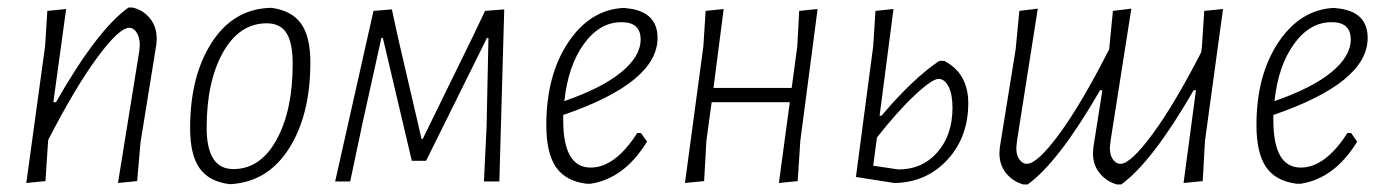

<svg xmlns="http://www.w3.org/2000/svg" viewBox="-20 -483 3683 511"><path d="M50 4 100 -360 106 -454 156 -459 122 -211H129Q239 -404 322 -463H333Q362 -456 380 -433Q398 -410 397 -377L396 -364L354 -104L345 -1L294 4L351 -349L352 -363Q352 -383 344 -396Q336 -409 324 -409Q297 -409 238.5 -329.5Q180 -250 108 -110V-108L101 -1Z M697 -462H703Q756 -455 781 -420.5Q806 -386 806 -317Q806 -178 750 -89Q694 0 596 7H590Q536 0 511 -35.5Q486 -71 486 -142Q486 -280 543 -369Q600 -458 697 -462ZM690 -421Q617 -421 573.5 -343.5Q530 -266 530 -143Q530 -33 601 -33Q673 -33 716 -111Q759 -189 759 -313Q759 -369 742.5 -395Q726 -421 690 -421Z M872 0 974 -454 1023 -458 1039 -384 1102 -113H1105L1240 -389L1271 -454L1322 -458L1309 0H1268L1275 -145L1280 -382H1276L1114 -55H1076L999 -382H995L945 -156L912 0Z M1702 -106Q1642 -8 1552 6H1541Q1485 -1 1459.5 -38.5Q1434 -76 1434 -150Q1434 -283 1492.5 -370.5Q1551 -458 1641 -462L1648 -461Q1730 -453 1730 -382Q1730 -263 1479 -177V-163Q1479 -37 1552 -37Q1617 -37 1676 -129H1686ZM1634 -424Q1576 -424 1534 -366Q1492 -308 1482 -214Q1581 -248 1633 -290.5Q1685 -333 1685 -378Q1685 -424 1634 -424Z M1906 -459 1879 -249H2087L2102 -360L2107 -454L2156 -459L2110 -108L2103 -1L2053 4L2082 -211H1874L1860 -108L1854 -1L1803 4L1852 -360L1858 -454Z M2258 -12 2304 -360 2310 -454 2358 -459 2321 -175H2326Q2411 -275 2480 -321H2493Q2557 -288 2557 -208Q2557 -119 2502.5 -59Q2448 1 2365 4H2360ZM2478 -273Q2461 -273 2414.5 -229.5Q2368 -186 2314 -117L2304 -42L2371 -32Q2435 -32 2475 -78Q2515 -124 2515 -196Q2515 -232 2504.5 -252.5Q2494 -273 2478 -273Z M2742 -460 2687 -110 2685 -92Q2684 -72 2692.5 -59.5Q2701 -47 2713 -47Q2741 -47 2800 -127.5Q2859 -208 2932 -352L2942 -454L2991 -460L2936 -110L2934 -92Q2933 -72 2941.5 -59.5Q2950 -47 2962 -47Q2989 -47 3047 -125.5Q3105 -204 3177 -344L3179 -360L3185 -454L3235 -459L3187 -108L3181 -1L3130 4L3163 -243H3157Q3046 -51 2964 8H2953Q2924 0 2906 -23Q2888 -46 2889 -78L2890 -91L2914 -243H2908Q2797 -51 2715 8H2704Q2675 0 2657 -23Q2639 -46 2640 -78L2641 -91L2683 -351L2693 -454Z M3592 -106Q3532 -8 3442 6H3431Q3375 -1 3349.5 -38.5Q3324 -76 3324 -150Q3324 -283 3382.5 -370.5Q3441 -458 3531 -462L3538 -461Q3620 -453 3620 -382Q3620 -263 3369 -177V-163Q3369 -37 3442 -37Q3507 -37 3566 -129H3576ZM3524 -424Q3466 -424 3424 -366Q3382 -308 3372 -214Q3471 -248 3523 -290.5Q3575 -333 3575 -378Q3575 -424 3524 -424Z"/></svg>

Font: Alegreya Sans Light
Style: Italic
Weight: 300
Italic angle: -7°
Designer: Juan Pablo del Peral
Foundry: Huerta Tipografica
Version: Version 2.007